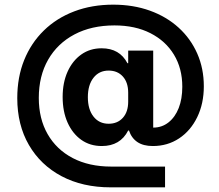

<svg xmlns="http://www.w3.org/2000/svg" viewBox="-20 -705 940 825"><path d="M455.8 100Q335 100 244.6 52.1Q154.2 4.2 104.2 -82.1Q54.2 -168.3 54.2 -283.3Q54.2 -373.3 83.8 -446.7Q113.3 -520 168.3 -573.8Q223.3 -627.5 299.2 -656.2Q375 -685 466.7 -685Q552.5 -685 624.2 -659.2Q695.8 -633.3 747.5 -586.2Q799.2 -539.2 827.5 -475Q855.8 -410.8 855.8 -334.2Q855.8 -260 827.5 -201.7Q799.2 -143.3 749.6 -110.4Q700 -77.5 636.7 -77.5Q595.8 -77.5 570.4 -94.6Q545 -111.7 534.2 -144.2H530.8Q496.7 -77.5 417.5 -77.5Q366.7 -77.5 329.2 -104.2Q291.7 -130.8 270.4 -178.3Q249.2 -225.8 249.2 -288.3Q249.2 -350 270.4 -397.1Q291.7 -444.2 329.2 -470.8Q366.7 -497.5 416.7 -497.5Q494.2 -497.5 527.5 -433.3H530.8V-487.5H638.3V-156.7Q675.8 -156.7 704.2 -179.2Q732.5 -201.7 747.9 -240.8Q763.3 -280 763.3 -332.5Q763.3 -410.8 727.5 -470Q691.7 -529.2 626.2 -562.5Q560.8 -595.8 471.7 -595.8Q373.3 -595.8 300 -557.1Q226.7 -518.3 186.7 -448.3Q146.7 -378.3 146.7 -284.2Q146.7 -195 184.6 -128.8Q222.5 -62.5 292.5 -25.8Q362.5 10.8 458.3 10.8H689.2V100ZM446.7 -173.3Q485 -173.3 507.9 -198.8Q530.8 -224.2 530.8 -268.3V-306.7Q530.8 -350.8 507.9 -376.2Q485 -401.7 446.7 -401.7Q405.8 -401.7 381.7 -370.8Q357.5 -340 357.5 -287.5Q357.5 -235 381.7 -204.2Q405.8 -173.3 446.7 -173.3Z"/></svg>

Font: Funnel Sans Light SemiBold
Style: Regular
Weight: 600
Version: Version 1.000